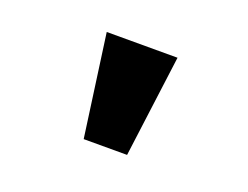

<svg xmlns="http://www.w3.org/2000/svg" viewBox="-56 -803 613 474"><g transform="rotate(20 250.0 -566.0)"><path d="M193 -432 156 -700H342L307 -432Z"/></g></svg>

Font: Trispace SemiExpanded ExtraBold
Style: Regular
Weight: 800
Width: 6
Designer: Tyler Finck
Foundry: Etcetera Type Company
Version: Version 1.210; ttfautohint (v1.8.3)